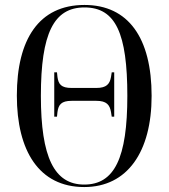

<svg xmlns="http://www.w3.org/2000/svg" viewBox="-20 -745 681 775"><path d="M320 10C494 10 592 -132 592 -358C592 -592 498 -725 321 -725C137 -725 48 -586 48 -359C48 -137 137 10 320 10ZM320 0C199 0 145 -110 145 -358C145 -610 197 -715 321 -715C447 -715 494 -610 494 -358C494 -107 442 0 320 0ZM199 -274H210L212 -293C216 -322 227 -338 269 -338H369C410 -338 423 -322 428 -293L431 -274H441V-453H431L428 -434C423 -406 410 -390 369 -390H269C227 -390 216 -405 212 -434L210 -453H199Z"/></svg>

Font: Noto Serif Display Condensed
Style: Regular
Weight: 400
Width: 3
Designer: Monotype Design Team
Foundry: Monotype Imaging Inc.
Version: Version 2.009